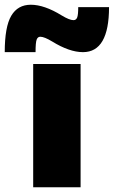

<svg xmlns="http://www.w3.org/2000/svg" viewBox="-57 -790 480 810"><path d="M203 -725Q236 -705 253 -705Q264 -705 268.5 -716Q273 -727 273 -760H403Q403 -570 293 -570Q236 -570 163 -615Q130 -635 113 -635Q102 -635 97.5 -622.5Q93 -610 93 -570H-37Q-37 -677 -9.5 -723.5Q18 -770 73 -770Q130 -770 203 -725ZM83 0V-520H283V0Z"/></svg>

Font: M PLUS 1p Black
Style: Regular
Weight: 900
Version: Version 1.061